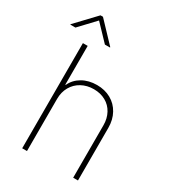

<svg xmlns="http://www.w3.org/2000/svg" viewBox="-251 -1008 999 1118"><g transform="rotate(30 249.0 -449.0)"><path d="M112.3 0H80.1V-707H112.3V-446.3H115.2Q134.3 -488.3 176.5 -512.7Q218.8 -537.1 274.4 -537.1Q327.1 -537.1 368.2 -514.2Q409.2 -491.2 432.1 -449.5Q455.1 -407.7 455.1 -353.5V0H422.9V-352.5Q422.9 -397.9 403.8 -433.1Q384.8 -468.3 350.1 -487.5Q315.4 -506.8 270.5 -506.8Q225.1 -506.8 189 -487.1Q152.8 -467.3 132.6 -431.9Q112.3 -396.5 112.3 -350.6ZM95.7 -868.2 -2.9 -763.7H-37.1V-766.6L87.9 -898.4H104.5L229.5 -766.6V-763.7H195.3Z"/></g></svg>

Font: Pretendard GOV Thin
Style: Regular
Weight: 100
Designer: Base glyphs from Inter by Rasmus Andersson; Hangeul glyphs from Noto Sans CJK(Source Han Sans) by Jang Soo-young and Kan
Foundry: Kil Hyung-jin
Version: Version 1.309